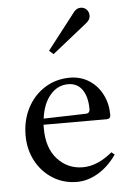

<svg xmlns="http://www.w3.org/2000/svg" viewBox="-53 -770 556 818"><g transform="rotate(-5 225.0 -361.0)"><path d="M413 -94Q377 -43 332.5 -17.5Q288 8 244 8Q186 8 140 -21Q94 -50 68 -99Q42 -148 42 -208Q42 -274 69.5 -326Q97 -378 144.5 -407.5Q192 -437 251 -437Q297 -437 333 -414Q369 -391 389 -351.5Q409 -312 409 -264Q409 -247 392 -247H122V-231Q122 -147 165.5 -99.5Q209 -52 274 -52Q336 -52 400 -105ZM125 -273 305 -278Q323 -278 323 -297Q323 -348 302 -379Q281 -410 241 -410Q196 -410 164.5 -373Q133 -336 125 -273ZM173 -559 294 -715Q306 -730 323 -730Q338 -730 348 -719.5Q358 -709 358 -694Q358 -683 353 -675.5Q348 -668 339 -661L191 -543Z"/></g></svg>

Font: Ibarra Real Nova
Style: Regular
Weight: 400
Designer: Jose Maria Ribagorda & Octavio Pardo
Foundry: Jose Maria Ribagorda
Version: Version 1.014